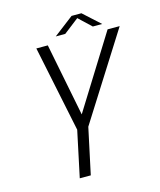

<svg xmlns="http://www.w3.org/2000/svg" viewBox="-125 -947 861 1036"><g transform="rotate(-15 305.5 -429.0)"><path d="M611 -737.5 307 -257 252 0H190.5L245 -257L145.5 -737.5H209.5L290 -330.5L543.5 -737.5ZM263.5 -773 374.5 -858H429.5L523 -773H470.5L401 -838.5L316.5 -773Z"/></g></svg>

Font: Epilogue Light
Style: Italic
Weight: 300
Italic angle: -12°
Designer: Tyler Finck
Foundry: Etcetera Type Co
Version: Version 2.111; ttfautohint (v1.8.3)